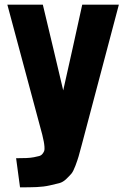

<svg xmlns="http://www.w3.org/2000/svg" viewBox="-20 -598 531 814"><path d="M64.9 196.3 48.3 72.8Q73.7 72.8 91.6 72Q109.4 71.3 123.5 68.6Q137.7 65.9 146.2 63.5Q154.8 61 160.2 54.2Q165.5 47.4 167.5 41.7Q169.4 36.1 168.5 23.9Q167.5 11.7 165.5 1.7Q163.6 -8.3 159.2 -26.9L11.2 -578.1H161.6L205.6 -394L248 -214.8L288.1 -394L328.6 -578.1H483.9L327.1 14.2Q317.9 49.3 313.2 65.2Q308.6 81.1 299.6 105Q290.5 128.9 283 137.9Q275.4 147 261.2 160.6Q247.1 174.3 231.2 178.5Q215.3 182.6 190.4 188.2Q165.5 193.8 135.7 195.1Q106 196.3 64.9 196.3Z"/></svg>

Font: Oswald
Style: Heavy
Weight: 800
Designer: Vernon Adams
Foundry: Vernon Adams
Version: 3.0; ttfautohint (v0.95) -l 8 -r 50 -G 200 -x 0 -w "G" -W -c